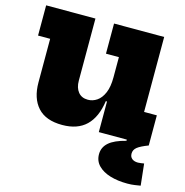

<svg xmlns="http://www.w3.org/2000/svg" viewBox="-114 -671 959 997"><g transform="rotate(15 366.0 -172.5)"><path d="M446.5 -403H377V-565H646.5V-162H715V0H446.5ZM277 -565V-231Q277 -193 295.5 -170.2Q314 -147.5 347.5 -147.5Q373.5 -147.5 396 -162.8Q418.5 -178 432.5 -210.5Q446.5 -243 446.5 -294L476 -164.5H440Q427.5 -76 381 -31.2Q334.5 13.5 252.5 13.5Q164 13.5 120.5 -34.8Q77 -83 77 -168.5V-402.5H12V-565ZM716 96.5 728.5 212.5Q716 214.5 698.5 217.2Q681 220 658 220Q606.5 220 565.8 207.8Q525 195.5 501 171Q477 146.5 477 110.5Q477 73 506 47.5Q535 22 597 6.5V-31.5L715 0Q674 15.5 656.8 29.2Q639.5 43 639.5 63.5Q639.5 81.5 651.5 91Q663.5 100.5 683.5 100.5Q692 100.5 700.2 99Q708.5 97.5 716 96.5Z"/></g></svg>

Font: Hepta Slab ExtraBold
Style: Regular
Weight: 800
Designer: Michael LaGattuta
Foundry: Michael LaGattuta
Version: Version 1.102